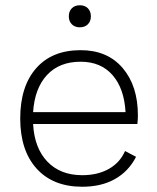

<svg xmlns="http://www.w3.org/2000/svg" viewBox="-20 -701 599 731"><path d="M503 -229H106Q111 -137 160.5 -85.5Q210 -34 293 -34Q352 -34 394.5 -58Q437 -82 456 -126L498 -104Q470 -49 418 -19.5Q366 10 293 10Q182 10 119.5 -59Q57 -128 57 -250Q57 -372 117.5 -441Q178 -510 287 -510Q389 -510 447 -442Q505 -374 505 -262Q505 -245 503 -229ZM106 -274H458Q453 -364 408.5 -415Q364 -466 287 -466Q206 -466 159 -415.5Q112 -365 106 -274ZM326 -639Q326 -620 314.5 -608.5Q303 -597 284 -597Q265 -597 253.5 -608.5Q242 -620 242 -639Q242 -658 253.5 -669.5Q265 -681 284 -681Q303 -681 314.5 -669.5Q326 -658 326 -639Z"/></svg>

Font: Work Sans Light
Style: Regular
Weight: 300
Designer: Wei Huang
Foundry: Wei Huang
Version: Version 1.500